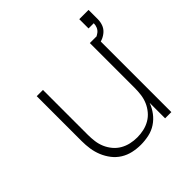

<svg xmlns="http://www.w3.org/2000/svg" viewBox="-169 -785 938 938"><g transform="rotate(-45 300.0 -315.5)"><path d="M287 8Q259 8 232 2Q205 -4 181.5 -18.5Q158 -33 141 -55Q124 -77 113.5 -102.5Q103 -128 99 -155Q95 -182 95 -210V-520H138V-210Q138 -187 141 -164Q144 -141 153 -120Q162 -99 177 -81Q192 -63 212 -51.5Q232 -40 254.5 -35Q277 -30 300 -30Q323 -30 345.5 -35Q368 -40 388 -51.5Q408 -63 423 -81Q438 -99 447 -120Q456 -141 459 -164Q462 -187 462 -210V-520H505V0H462V-107Q452 -80 435 -57.5Q418 -35 394.5 -19.5Q371 -4 343 2Q315 8 287 8ZM484 -482 478 -511Q490 -513 502 -517.5Q514 -522 524 -530Q534 -538 539 -550Q544 -562 544 -575H508V-639H572V-575Q572 -557 566 -540Q560 -523 547 -511Q534 -499 517.5 -492Q501 -485 484 -482Z"/></g></svg>

Font: Iosevka SS04 XLt Ex
Style: Regular
Weight: 200
Width: 7
Monospace: yes
Designer: Belleve Invis
Foundry: Belleve Invis
Version: Version 19.0.0; ttfautohint (v1.8.4)